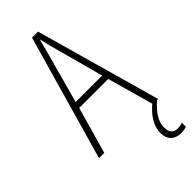

<svg xmlns="http://www.w3.org/2000/svg" viewBox="-292 -766 1035 1035"><g transform="rotate(-45 225.5 -248.5)"><path d="M412 0 337 -267H116L40 0H0L204 -715H250L451 0ZM249 -591Q243 -614 237.5 -635Q232 -656 227 -679Q221 -657 215.5 -636Q210 -615 204 -591L125 -303H327ZM365 131Q365 187 413 187Q424 187 434.5 185Q445 183 451 181V211Q444 214 433 216Q422 218 409 218Q372 218 351 197Q330 176 330 137Q330 98 353 60.5Q376 23 417 -10L442 0Q405 33 385 64.5Q365 96 365 131Z"/></g></svg>

Font: Noto Sans Sinhala Condensed ExtraLight
Style: Regular
Weight: 200
Width: 3
Designer: Jelle Bosma - Monotype Design Team
Foundry: Monotype Imaging Inc.
Version: Version 2.006; ttfautohint (v1.8.4.7-5d5b)